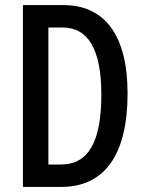

<svg xmlns="http://www.w3.org/2000/svg" viewBox="-20 -734 569 754"><path d="M481 -367C481 -593 393 -714 229 -714H70V0H221C391 0 481 -127 481 -367ZM378 -363C378 -180 329 -88 219 -88H170V-626H226C326 -626 378 -540 378 -363Z"/></svg>

Font: Noto Sans Arabic UI XCn Md
Style: Regular
Weight: 500
Width: 2
Designer: Monotype Design Team, Nadine Chahine and Nizar Qandah
Foundry: Monotype Imaging Inc.
Version: Version 2.010